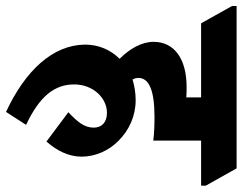

<svg xmlns="http://www.w3.org/2000/svg" viewBox="-172 -564 787 622"><g transform="rotate(90 221.0 -253.5)"><path d="M273 120 315 55C222 11 184 -37 184 -101C184 -162 228 -207 276 -207C307 -207 324 -190 324 -164C324 -133 304 -110 274 -82L369 -11C399 -45 418 -83 418 -125C418 -170 398 -214 366 -245C332 -279 286 -300 235 -300C211 -300 189 -296 168 -290C165 -295 163 -302 163 -309C163 -344 205 -361 289 -361C317 -361 345 -360 366 -357V-512H512V-527L456 -627H-70V-612L-14 -512H226V-464C215 -465 204 -465 192 -465C101 -465 46 -425 46 -358C46 -320 68 -281 101 -248C72 -219 55 -180 55 -136C56 -32 138 57 273 120Z"/></g></svg>

Font: Noto Serif Devanagari Condensed Black
Style: Regular
Weight: 900
Width: 3
Designer: Universal Thirst, Indian Type Foundry and the Monotype Design Team
Foundry: Monotype Imaging Inc.
Version: Version 2.004